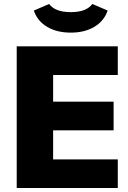

<svg xmlns="http://www.w3.org/2000/svg" viewBox="-20 -945 644 965"><path d="M64 -712H572V-568H247V-434H551V-290H247V-144H572V0H64ZM150 -892 227 -925Q257 -884 336 -884Q414 -884 444 -925L521 -892Q503 -839 454 -810Q405 -781 336 -781Q266 -781 217 -810Q168 -839 150 -892Z"/></svg>

Font: Muli Black
Style: Regular
Weight: 900
Designer: Vernon Adams
Foundry: Vernon Adams
Version: Version 2.001